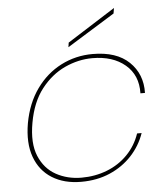

<svg xmlns="http://www.w3.org/2000/svg" viewBox="-53 -788 734 842"><g transform="rotate(-5 314.0 -366.5)"><path d="M60 -270Q76 -357 120.5 -419Q165 -481 229.5 -514Q294 -547 369 -547Q474 -547 529.5 -493.5Q585 -440 583 -357H563Q565 -437 510.5 -483Q456 -529 366 -529Q304 -529 244.5 -501.5Q185 -474 140.5 -417Q96 -360 80 -270Q64 -181 88 -123.5Q112 -66 162 -38.5Q212 -11 274 -11Q334 -11 386.5 -31.5Q439 -52 477 -91Q515 -130 533 -183H553Q534 -128 494 -85Q454 -42 397.5 -17.5Q341 7 271 7Q196 7 143 -26Q90 -59 67.5 -121Q45 -183 60 -270ZM269 -606 480 -740 476 -716 266 -586Z"/></g></svg>

Font: Poppins Variable
Style: Italic
Weight: 100
Italic angle: -10°
Designer: Jonny Pinhorn
Foundry: Indian Type Foundry
Version: Version 6.000